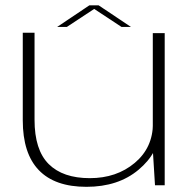

<svg xmlns="http://www.w3.org/2000/svg" viewBox="-20 -716 754 742"><path d="M579 0H616.5V-588H570.5V-137ZM113.5 -589.5H68V-251Q68 -123 130 -58.5Q192 6 314 6Q437 6 515.5 -60Q594 -126 594 -208.5L571 -239.5Q571 -145.5 500.8 -86.5Q430.5 -27.5 327 -27.5Q223 -27.5 168.2 -82Q113.5 -136.5 113.5 -253ZM201 -612H238.5L344 -681.5L449.5 -612H486L361 -695.5H325.5Z"/></svg>

Font: Anybody Expanded ExtraLight
Style: Regular
Weight: 250
Width: 7
Version: Version 1.113;gftools[0.9.25]